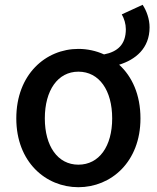

<svg xmlns="http://www.w3.org/2000/svg" viewBox="-20 -768 654 801"><path d="M307 -81C221 -81 167 -158 167 -274C167 -391 221 -469 307 -469C394 -469 448 -391 448 -274C448 -158 394 -81 307 -81ZM488 -708C498 -691 505 -668 505 -646C505 -583 471 -552 414 -541C381 -556 344 -564 307 -564C171 -564 48 -458 48 -274C48 -92 171 13 307 13C443 13 566 -92 566 -274C566 -373 531 -449 477 -498C545 -519 604 -566 604 -654C604 -689 591 -724 575 -748Z"/></svg>

Font: Source Han Sans KR Medium
Style: Regular
Weight: 500
Designer: Ryoko NISHIZUKA (kana & ideographs); Paul D. Hunt (Latin, Greek & Cyrillic); Wenlong ZHANG (bopomofo); Sandoll Communica
Foundry: Adobe Systems Incorporated
Version: Version 1.001;PS 1.001;hotconv 1.0.78;makeotf.lib2.5.61930